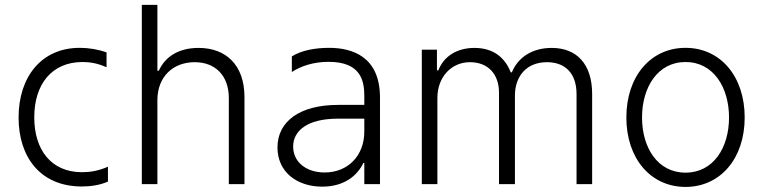

<svg xmlns="http://www.w3.org/2000/svg" viewBox="-20 -747 3097 779"><path d="M311.8 9.6C342.3 9.6 382.1 5.7 418 -10.3V-70.7C381 -54 344.8 -48.3 312.9 -48.3C187.1 -48.3 119 -139.6 119 -271C119 -404.5 189.6 -495.4 315 -495.4C344.8 -495.4 376.1 -490.4 412.3 -474.1V-534.4C378.9 -546.5 340.6 -552.9 303.6 -552.9C147.4 -552.9 55.4 -434.3 55.4 -270.2C55.4 -109 144.5 9.6 311.8 9.6Z M618.6 -340.9C618.6 -436.1 682.5 -494.7 769.9 -494.7C854.4 -494.7 908.4 -439.3 908.4 -349.4V0H971.9V-353.3C971.9 -483.3 896.7 -552.6 785.9 -552.6C703.5 -552.6 649.9 -516.3 624.3 -459.9H618.6V-727.3H555.4V0H618.6Z M1287.3 10.3C1375.7 10.3 1429.7 -33.7 1454.5 -86.3H1458.1V0H1521.7V-351.2C1521.7 -516.7 1410.5 -552.9 1315 -552.9C1260.3 -552.9 1203.1 -543 1164.1 -518.1V-454.9C1201 -479 1252.1 -496.1 1313.2 -496.1C1442.8 -496.1 1458.1 -420.8 1458.1 -358.3V-321.4H1351.6C1196.7 -321.4 1105.8 -254.6 1105.8 -148.8C1105.8 -47.9 1186.4 10.3 1287.3 10.3ZM1297.2 -47.2C1222.3 -47.2 1169.4 -89.8 1169.4 -152.3C1169.4 -214.8 1224.4 -265.6 1351.6 -265.6H1458.1V-213.1C1458.1 -114.7 1391 -47.2 1297.2 -47.2Z M1691.4 0H1754.6V-349.4C1754.6 -434.3 1811.1 -494.7 1886.7 -494.7C1961.3 -494.7 2004.6 -445 2004.6 -371.1V0H2069.2V-359C2069.2 -437.5 2116.1 -494.7 2199.2 -494.7C2271.3 -494.7 2319.2 -451.3 2319.2 -365.4V0H2382.5V-365.4C2382.5 -487.6 2319.6 -552.6 2218.4 -552.6C2138.8 -552.6 2081.3 -513.8 2056.8 -453.5H2052.2C2028.1 -515.3 1980.1 -552.6 1904.8 -552.6C1833.5 -552.6 1780.2 -518.1 1758.5 -461.6H1752.8V-545.5H1691.4Z M2761.4 11.4C2902.7 11.4 3001.4 -104 3001.4 -270.2C3001.4 -437.5 2902.7 -552.9 2761.4 -552.9C2620 -552.9 2521.3 -437.5 2521.3 -270.2C2521.3 -104 2620 11.4 2761.4 11.4ZM2761.4 -46.5C2648.1 -46.5 2584.9 -148.1 2584.9 -270.2C2584.9 -392.4 2648.1 -495.4 2761.4 -495.4C2874.6 -495.4 2937.9 -392.4 2937.9 -270.2C2937.9 -148.1 2874.6 -46.5 2761.4 -46.5Z"/></svg>

Font: TID UI Light
Style: Regular
Weight: 300
Designer: The TID Project Authors
Foundry: Bakken & Bæck
Version: Version 1.001;hotconv 1.0.109;makeotfexe 2.5.65596